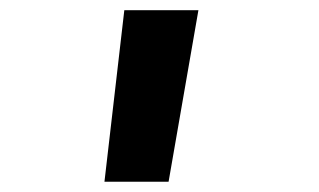

<svg xmlns="http://www.w3.org/2000/svg" viewBox="-20 -144 626 377"><path d="M185.1 212.9 224.1 -124H369.6L311 212.9Z"/></svg>

Font: CaskaydiaMono NF
Style: Bold
Weight: 700
Designer: Aaron Bell
Foundry: Saja Typeworks
Version: Version 2111.001; ttfautohint (v1.8.4);Nerd Fonts 3.1.1